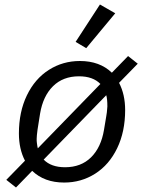

<svg xmlns="http://www.w3.org/2000/svg" viewBox="-20 -799 640 853"><path d="M91 -85Q64 -137 64 -206Q64 -302 99.5 -375.5Q135 -449 197 -488.5Q259 -528 335 -528Q423 -528 477 -476L549 -550L592 -516L509 -431Q536 -379 536 -310Q536 -214 500.5 -140.5Q465 -67 403 -27.5Q341 12 265 12Q177 12 123 -40L51 34L8 0ZM158 -294Q143 -207 143 -183Q143 -178 143 -173Q143 -168 144 -163Q146 -147 148 -140L426 -426Q393 -460 331 -460Q260 -460 215.5 -416Q171 -372 158 -294ZM442 -222 452 -282Q455 -296 457 -326Q457 -360 452 -376L174 -90Q207 -56 269 -56Q340 -56 384.5 -100Q429 -144 442 -222ZM363 -585 316 -613 424 -779 492 -740Z"/></svg>

Font: iA Writer Mono V
Style: Regular
Weight: 400
Italic angle: -9.5°
Designer: Mike Abbink, Paul van der Laan, Pieter van Rosmalen
Foundry: Bold Monday
Version: Version 2.000